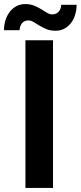

<svg xmlns="http://www.w3.org/2000/svg" viewBox="-44 -920 396 940"><path d="M215.5 0H80.5V-723H215.5ZM212.5 -849.5Q223.5 -849.5 231.8 -854Q240 -858.5 245.2 -865.2Q250.5 -872 253 -880.2Q255.5 -888.5 255.5 -896.5H331Q331 -871.5 324.2 -848.8Q317.5 -826 304.2 -808.2Q291 -790.5 271.8 -780Q252.5 -769.5 227.5 -769.5Q202 -769.5 183.2 -777.5Q164.5 -785.5 149 -794.8Q133.5 -804 120.8 -812Q108 -820 94.5 -820Q83 -820 75 -815.5Q67 -811 62 -804Q57 -797 54.5 -788.5Q52 -780 52 -772H-24.5Q-24.5 -796.5 -17.5 -819.8Q-10.5 -843 2.8 -860.8Q16 -878.5 35.2 -889.2Q54.5 -900 79.5 -900Q105 -900 124 -892Q143 -884 158 -874.8Q173 -865.5 186 -857.5Q199 -849.5 212.5 -849.5Z"/></svg>

Font: LatoLatin
Style: Bold
Weight: 700
Designer: Lukasz Dziedzic with Adam Twardoch and Botio Nikoltchev
Foundry: tyPoland Lukasz Dziedzic
Version: Version 2.015; 2015-08-06; http://www.latofonts.com/